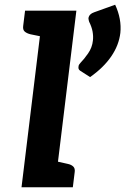

<svg xmlns="http://www.w3.org/2000/svg" viewBox="-20 -792 530 812"><path d="M71 0 162 -747H303L212 0ZM190 0 217 -110 266 -99Q281 -96 289.5 -88Q298 -80 296 -65L288 0ZM184 -747 158 -637 109 -647Q93 -651 84.5 -658.5Q76 -666 78 -682L86 -747ZM378 -740 467 -772Q481 -742 486.5 -712Q492 -682 489 -653Q483 -601 450.5 -553.5Q418 -506 361 -466L319 -493Q310 -499 312 -510Q312 -515 315 -519.5Q318 -524 321 -527Q335 -541 352.5 -566Q370 -591 373 -621Q375 -639 371.5 -658.5Q368 -678 357 -700Q356 -704 355 -707.5Q354 -711 354 -715Q357 -733 378 -740Z"/></svg>

Font: Aleo ExtraBold
Style: Italic
Weight: 800
Italic angle: -7°
Designer: Alessio Laiso
Foundry: Alessio Laiso
Version: Version 2.001;gftools[0.9.29]